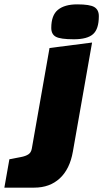

<svg xmlns="http://www.w3.org/2000/svg" viewBox="-133 -695 473 880"><path d="M-113 165 -90 35 -38 25Q-16 21 -3 12.5Q10 4 13 -15L94 -475L289 -500L201 0Q187 80 141 122.5Q95 165 24 165ZM102 -567Q102 -625 132.5 -650Q163 -675 221 -675Q279 -675 299.5 -662.5Q320 -650 320 -621Q320 -562 293.5 -538.5Q267 -515 205.5 -515Q144 -515 123 -526.5Q102 -538 102 -567Z"/></svg>

Font: Changa One
Style: Italic
Weight: 400
Italic angle: -12°
Designer: Eduardo Rodriguez Tunni
Foundry: Eduardo Rodriguez Tunni
Version: Version 1.003